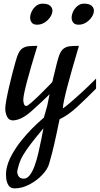

<svg xmlns="http://www.w3.org/2000/svg" viewBox="-20 -645 546 1051"><path d="M51.8 14.2Q28.3 14.2 18.6 -6.6Q8.8 -27.3 8.8 -49.8Q8.8 -65.4 14.4 -96.4Q20 -127.4 28.6 -164.8Q37.1 -202.1 46.6 -239Q56.2 -275.9 64.2 -304Q72.3 -332 76.7 -342.8Q86.9 -369.1 101.8 -379.6Q116.7 -390.1 137.2 -392.1Q157.7 -394 184.6 -394Q179.7 -377.4 170.4 -347.2Q161.1 -316.9 150.4 -280Q139.6 -243.2 129.9 -206.8Q120.1 -170.4 113.8 -141.1Q107.4 -111.8 107.4 -97.2Q107.4 -90.3 110.6 -77.6Q113.8 -64.9 124.5 -64.9Q130.4 -64.9 151.1 -83Q171.9 -101.1 198.2 -126.7Q224.6 -152.3 248 -176.8Q271.5 -201.2 282.7 -213.9V-159.2Q200.2 -78.1 148.4 -33.2Q96.7 11.7 51.8 14.2ZM183.1 -509.8Q162.6 -509.8 153.8 -521.2Q145 -532.7 145 -547.9Q145 -564.5 153.6 -582.3Q162.1 -600.1 177.5 -612.5Q192.9 -625 212.9 -625Q241.7 -625 254.4 -613.5Q267.1 -602.1 267.1 -586.9Q267.1 -570.3 255.4 -552.2Q243.7 -534.2 224.6 -522Q205.6 -509.8 183.1 -509.8ZM60.1 386.2Q37.6 386.2 26.9 369.9Q16.1 353.5 13.9 330.6Q11.7 307.6 14.2 287.1Q21.5 244.1 44.7 202.4Q67.9 160.6 97.4 124Q127 87.4 155 59.3Q183.1 31.2 201.7 15.1Q220.2 -1 220.2 -1L238.8 -66.9Q243.7 -92.8 252.4 -133.8Q261.2 -174.8 271.5 -218.3Q281.7 -261.7 290.5 -295.9Q299.3 -330.1 304.2 -342.8Q314.5 -369.1 329.1 -379.6Q343.8 -390.1 364.5 -392.1Q385.3 -394 412.1 -394Q407.2 -377.4 397 -342.5Q386.7 -307.6 374.3 -264.2Q361.8 -220.7 350.3 -177.5Q338.9 -134.3 331.5 -100.3Q324.2 -66.4 324.2 -51.8Q329.6 -54.2 357.2 -77.1Q384.8 -100.1 424.6 -136.5Q464.4 -172.9 505.9 -214.8V-160.2Q452.1 -105.5 402.8 -60.1Q353.5 -14.6 306.2 7.8Q296.4 54.7 289.8 85.4Q283.2 116.2 277.8 140.1Q272.5 164.1 265.9 189.5Q259.3 214.8 249 251Q240.7 281.2 210.7 312.7Q180.7 344.2 140.4 365.2Q100.1 386.2 60.1 386.2ZM109.9 333Q128.4 333 143.3 313.5Q158.2 293.9 169.7 262Q181.2 230 189.9 192.9Q198.7 155.8 205.6 119.9Q212.4 84 217.8 57.1Q173.8 109.4 147.7 144Q121.6 178.7 107.7 202.1Q93.8 225.6 87.4 244.1Q81.1 262.7 76.2 283.2Q71.3 300.3 79.8 316.7Q88.4 333 109.9 333ZM410.2 -509.8Q389.6 -509.8 380.9 -521.2Q372.1 -532.7 372.1 -547.9Q372.1 -564.5 380.6 -582.3Q389.2 -600.1 404.5 -612.5Q419.9 -625 439.9 -625Q468.8 -625 481.4 -613.5Q494.1 -602.1 494.1 -586.9Q494.1 -570.3 482.4 -552.2Q470.7 -534.2 451.7 -522Q432.6 -509.8 410.2 -509.8Z"/></svg>

Font: Norican
Style: Regular
Weight: 400
Designer: Vernon Adams
Foundry: Vernon Adams
Version: Version 1.100; ttfautohint (v1.8.4.7-5d5b);gftools[0.9.33]